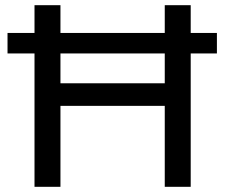

<svg xmlns="http://www.w3.org/2000/svg" viewBox="-20 -720 868 740"><path d="M816 -593H715V-700H615V-593H213V-700H113V-593H9V-514H113V0H213V-312H615V0H715V-514H816ZM615 -399H213V-514H615Z"/></svg>

Font: AWKNG-Font Medium
Style: Regular
Weight: 500
Designer: Awakening Church
Foundry: Awakening Church
Version: Version 1.700;PS 001.700;hotconv 1.0.88;makeotf.lib2.5.64775